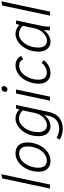

<svg xmlns="http://www.w3.org/2000/svg" viewBox="941 -1712 964 2886"><g transform="rotate(-90 1423.0 -269.0)"><path d="M32 0 184 -717 247 -731 92 0Z M285 -166Q285 -235 306 -298.5Q327 -362 365 -411.5Q403 -461 453.5 -489.5Q504 -518 564 -518Q637 -518 681 -472.5Q725 -427 725 -344Q725 -275 704 -211.5Q683 -148 645 -98.5Q607 -49 556.5 -20.5Q506 8 446 8Q373 8 329 -37.5Q285 -83 285 -166ZM345 -176Q345 -111 373.5 -79Q402 -47 451 -47Q497 -47 536 -71.5Q575 -96 604 -137Q633 -178 649 -229Q665 -280 665 -334Q665 -399 637 -431Q609 -463 559 -463Q513 -463 474 -438.5Q435 -414 406 -373Q377 -332 361 -281Q345 -230 345 -176Z M767 148 795 99Q822 116 859 127.5Q896 139 937 139Q979 139 1017.5 122.5Q1056 106 1084.5 70Q1113 34 1125 -25L1138 -87Q1106 -43 1060.5 -17.5Q1015 8 966 8Q927 8 893.5 -12Q860 -32 839.5 -71.5Q819 -111 819 -170Q819 -244 841.5 -307.5Q864 -371 902 -418Q940 -465 988 -491.5Q1036 -518 1086 -518Q1121 -518 1155.5 -504Q1190 -490 1220 -460L1236 -510H1288L1184 -20Q1160 92 1092 142.5Q1024 193 931 193Q885 193 842.5 180Q800 167 767 148ZM880 -176Q880 -110 909 -77.5Q938 -45 982 -45Q1018 -45 1056.5 -67Q1095 -89 1126 -130.5Q1157 -172 1169 -232L1207 -410Q1178 -440 1147 -453Q1116 -466 1081 -466Q1044 -466 1008 -443.5Q972 -421 943 -381.5Q914 -342 897 -289Q880 -236 880 -176Z M1485 -676Q1485 -696 1500 -712Q1515 -728 1536 -728Q1553 -728 1562.5 -717.5Q1572 -707 1572 -691Q1572 -671 1557 -655Q1542 -639 1521 -639Q1504 -639 1494.5 -649.5Q1485 -660 1485 -676ZM1353 0 1461 -510H1521L1413 0Z M1608 -166Q1608 -235 1629 -298.5Q1650 -362 1688 -411.5Q1726 -461 1776.5 -489.5Q1827 -518 1885 -518Q1930 -518 1968 -496.5Q2006 -475 2025 -434L1976 -403Q1960 -434 1937.5 -448.5Q1915 -463 1880 -463Q1835 -463 1796.5 -438.5Q1758 -414 1729 -373Q1700 -332 1684 -281Q1668 -230 1668 -176Q1668 -111 1696 -79Q1724 -47 1772 -47Q1816 -47 1855 -68.5Q1894 -90 1923 -126L1961 -91Q1926 -48 1877.5 -20Q1829 8 1767 8Q1696 8 1652 -37.5Q1608 -83 1608 -166Z M2090 -170Q2090 -244 2112.5 -307.5Q2135 -371 2173 -418Q2211 -465 2259 -491.5Q2307 -518 2357 -518Q2392 -518 2426.5 -504Q2461 -490 2491 -460L2507 -510H2559L2477 -122Q2472 -97 2469 -73.5Q2466 -50 2466 -25V0H2410L2413 -93Q2381 -47 2334 -19.5Q2287 8 2237 8Q2198 8 2164.5 -12Q2131 -32 2110.5 -71.5Q2090 -111 2090 -170ZM2151 -176Q2151 -110 2180 -77.5Q2209 -45 2253 -45Q2289 -45 2327.5 -67Q2366 -89 2396.5 -130.5Q2427 -172 2440 -232L2478 -410Q2449 -440 2418 -453Q2387 -466 2352 -466Q2315 -466 2279 -443.5Q2243 -421 2214 -381.5Q2185 -342 2168 -289Q2151 -236 2151 -176Z M2631 0 2783 -717 2846 -731 2691 0Z"/></g></svg>

Font: Radio Canada Light
Style: Italic
Weight: 300
Italic angle: -12°
Designer: Charles Daoud, Etienne Aubert Bonn, Alexandre Saumier Demers, Jacques Le Bailly
Foundry: Radio-Canada
Version: Version 2.104; ttfautohint (v1.8.4.7-5d5b);gftools[0.9.28.de